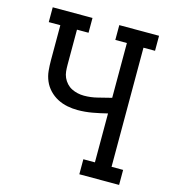

<svg xmlns="http://www.w3.org/2000/svg" viewBox="-109 -825 819 914"><g transform="rotate(15 300.0 -367.5)"><path d="M366 0V-74H423V-315Q387 -306 351 -299.5Q315 -293 278 -293Q253 -293 227.5 -298Q202 -303 179 -315Q156 -327 138 -346Q120 -365 110 -388.5Q100 -412 97.5 -437.5Q95 -463 95 -489V-662H38V-735H234V-662H177V-489Q177 -473 178.5 -457Q180 -441 186.5 -426.5Q193 -412 204 -400Q215 -388 229 -381Q243 -374 258.5 -370.5Q274 -367 290 -367Q324 -367 357 -375.5Q390 -384 423 -392V-662H366V-735H562V-661H505V-74H562V0Z"/></g></svg>

Font: Iosevka Curly Slab Extended
Style: Regular
Weight: 400
Width: 7
Monospace: yes
Designer: Belleve Invis
Foundry: Belleve Invis
Version: Version 11.1.0; ttfautohint (v1.8.3)